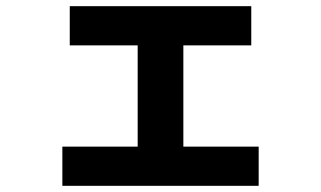

<svg xmlns="http://www.w3.org/2000/svg" viewBox="-20 -591 1040 622"><path d="M206 -571H794V-444H574V-116H818V11H182V-116H426V-444H206Z"/></svg>

Font: Mplus 1p ExtraBold
Style: Regular
Weight: 800
Version: Version 1.061